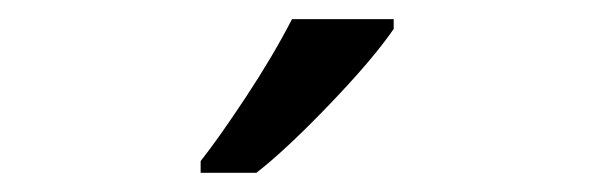

<svg xmlns="http://www.w3.org/2000/svg" viewBox="-20 -786 620 200"><path d="M189 -618.2Q207.5 -641.6 236.1 -684.8Q264.6 -728 284.2 -766.1H390.1V-755.9Q368.7 -724.6 323.2 -677.2Q277.8 -629.9 247.1 -606H189Z"/></svg>

Font: Noto Sans Historic
Style: Regular
Weight: 400
Designer: Monotype Design Team
Foundry: Monotype Imaging Inc.
Version: Version 0.71 uh